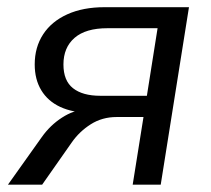

<svg xmlns="http://www.w3.org/2000/svg" viewBox="-20 -506 579 526"><path d="M1.7 0 94.3 -130.2Q117.7 -163.2 150 -183.9Q182.2 -204.7 211.1 -204.7H227.8L226.8 -196.4Q179 -197.4 145 -213.1Q111.1 -228.9 93.1 -258.7Q75.1 -288.4 75.1 -329.4Q75.1 -376.6 98.2 -412Q121.3 -447.3 164.4 -466.8Q207.4 -486.3 266.7 -486.3H497.7L420.3 0H343.5L373.1 -185.4H299.5Q259.9 -185.4 228.6 -165.5Q197.2 -145.5 176.5 -115.7L95.4 0ZM254.7 -243.6H382.4L411.7 -428.7H274.3Q214.8 -428.7 184.3 -402.3Q153.8 -375.8 153.8 -329.4Q153.8 -284.9 180.1 -264.3Q206.3 -243.6 254.7 -243.6Z"/></svg>

Font: Nunito Sans 12pt ExtraLight
Style: Italic
Weight: 200
Italic angle: -9°
Designer: Vernon Adams
Foundry: Vernon Adams
Version: Version 3.101;gftools[0.9.27]